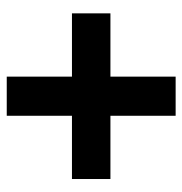

<svg xmlns="http://www.w3.org/2000/svg" viewBox="-6 -596 546 575"><g transform="rotate(90 267.5 -308.0)"><path d="M209 -250H19.5V-365.2H209V-560.5H326.2V-365.2H515.6V-250H326.2V-54.7H209Z"/></g></svg>

Font: Reddit Sans Strawberry
Style: Bold
Weight: 700
Designer: Stephen Hutchings
Foundry: Reddit
Version: Version 1.013